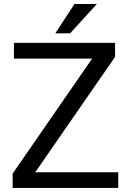

<svg xmlns="http://www.w3.org/2000/svg" viewBox="-20 -921 639 941"><path d="M152.8 -76.7 543.9 -642.1V-710.9H48.3V-633.8H431.6L42 -70.3V0H559.6V-76.7ZM345.2 -901.4 251 -757.8H323.7L454.6 -901.4Z"/></svg>

Font: Roboto1
Style: rg
Weight: 400
Designer: Google
Version: Version 2.137; 2017